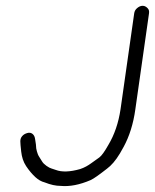

<svg xmlns="http://www.w3.org/2000/svg" viewBox="-20 -664 533 661"><path d="M471 -644C464 -644 458 -641 452 -636C446 -631 443 -625 442 -618L395 -288C388 -241 374 -200 353 -165C340 -142 330 -128 322 -122C314 -116 305 -110 294 -102C283 -94 271 -87 256 -82C221 -72 193 -71 172 -79C167 -81 161 -83 157 -84C153 -85 147 -88 140 -93C133 -98 128 -103 125 -108C122 -113 119 -118 115 -124C111 -130 109 -136 107 -143C105 -150 104 -156 104 -162C104 -168 102 -175 101 -184C100 -193 97 -199 92 -203C87 -207 81 -208 74 -206C67 -204 61 -201 56 -195C51 -189 50 -183 50 -177C50 -171 51 -160 53 -142C55 -124 60 -107 70 -92C80 -77 91 -64 102 -54C112 -45 122 -39 134 -36C154 -28 172 -24 189 -24C220 -21 255 -28 292 -44C303 -49 321 -62 348 -83C363 -94 378 -111 393 -136L406 -159C425 -194 439 -237 446 -288L493 -618C494 -625 493 -631 488 -636C483 -641 478 -644 471 -644Z"/></svg>

Font: AppleStorm
Style: Ita
Weight: 400
Foundry: Cannot Into Space Fonts
Version: Version 1.01